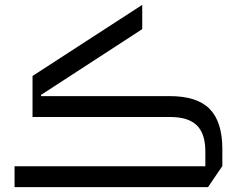

<svg xmlns="http://www.w3.org/2000/svg" viewBox="-20 -771 981 791"><path d="M40 -86H826V-147Q826 -220 791 -254.5Q756 -289 681 -289H114V-458L566 -751V-651L149 -380V-375H680Q792 -375 844 -322Q896 -269 896 -157V-87L837 0H40Z"/></svg>

Font: IBM Plex Sans Arabic
Style: Regular
Weight: 400
Designer: Mike Abbink, Paul van der Laan, Pieter van Rosmalen, Wael Morcos, Khajak Apelian
Foundry: Bold Monday
Version: Version 1.005